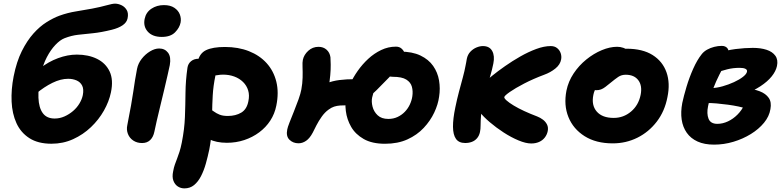

<svg xmlns="http://www.w3.org/2000/svg" viewBox="-20 -781 4327 1062"><path d="M264.8 14Q190.4 14 142.6 -16.8Q94.8 -47.6 71 -99.9Q47.2 -152.2 44.2 -219.1Q41.2 -286 55.4 -358.4Q71.6 -440.2 100.7 -498.3Q129.8 -556.4 165 -595.7Q200.2 -635 237.5 -658.3Q274.8 -681.6 307.6 -693.8Q354.6 -710.8 401.3 -718.1Q448 -725.4 489.8 -733.4Q537.4 -742.6 569.6 -751.7Q601.8 -760.8 616.2 -760.8Q633.6 -760.8 651.9 -752.2Q670.2 -743.6 680.9 -725.6Q691.6 -707.6 685.6 -679.2Q681 -657 658.5 -641.4Q636 -625.8 598.4 -616.4Q538.4 -601.6 493.6 -597.2Q448.8 -592.8 411.8 -588.6Q374.8 -584.4 336.8 -569.6Q312.6 -560.2 286.4 -532.7Q260.2 -505.2 238.9 -464.3Q217.6 -423.4 206.2 -372Q190.4 -295.8 192.6 -240.5Q194.8 -185.2 216.6 -155.3Q238.4 -125.4 282.4 -125.4Q310.6 -125.4 336.6 -137Q362.6 -148.6 384.1 -167Q405.6 -185.4 419.5 -208.7Q433.4 -232 438 -254.6Q444.4 -287.6 434.4 -307.4Q424.4 -327.2 403.4 -336.2Q382.4 -345.2 356.8 -345.2Q315.8 -345.2 269.8 -322.7Q223.8 -300.2 178.8 -262.4L126.6 -318.6Q156.2 -367.2 201.8 -403.3Q247.4 -439.4 300.8 -459.2Q354.2 -479 405 -479Q469 -479 516.8 -455.4Q564.6 -431.8 586.4 -385.6Q608.2 -339.4 593.6 -270Q583.2 -219.6 554.8 -169.3Q526.4 -119 483.1 -77.7Q439.8 -36.4 384.4 -11.2Q329 14 264.8 14Z M765.8 10.2Q737.8 10.2 717.1 -3.6Q696.4 -17.4 687.5 -40.4Q678.6 -63.4 684.2 -89Q697 -153.8 704.9 -198.6Q712.8 -243.4 717.6 -276.4Q722.4 -309.4 727 -338.5Q731.6 -367.6 738 -400Q744 -430.4 763.9 -455.8Q783.8 -481.2 810.1 -497Q836.4 -512.8 860.2 -512.8Q891.8 -512.8 909.5 -489.4Q927.2 -466 919.2 -421Q915 -401.2 906.8 -364.7Q898.6 -328.2 887.9 -283.4Q877.2 -238.6 866.4 -194.2Q855.6 -149.8 846.9 -112.3Q838.2 -74.8 834 -53Q828 -23.2 810.9 -6.5Q793.8 10.2 765.8 10.2ZM875 -576.8Q823.8 -576.8 797.7 -605.6Q771.6 -634.4 780 -676.2Q787.4 -712.8 817.4 -732.8Q847.4 -752.8 886.6 -752.8Q922.4 -752.8 944.5 -737.8Q966.6 -722.8 974.8 -700.9Q983 -679 979 -656.8Q973.6 -628 948.5 -602.4Q923.4 -576.8 875 -576.8Z M1234.8 8.8Q1176.2 8.8 1134.2 -12.1Q1092.2 -33 1072.1 -67.5Q1052 -102 1059.8 -142.2Q1063.4 -159.6 1078.9 -173.8Q1094.4 -188 1111.2 -188Q1126.6 -188 1138.7 -180.7Q1150.8 -173.4 1163.7 -163.8Q1176.6 -154.2 1194.5 -146.9Q1212.4 -139.6 1239.6 -139.6Q1283.6 -139.6 1314.5 -158.1Q1345.4 -176.6 1353.8 -221Q1360.8 -253.8 1352.7 -280.7Q1344.6 -307.6 1324.5 -327.4Q1304.4 -347.2 1275.9 -357.7Q1247.4 -368.2 1213.6 -368.2Q1198 -368.2 1181.5 -365.1Q1165 -362 1139.6 -362Q1119.4 -362 1103 -372.4Q1086.6 -382.8 1077.9 -400.6Q1069.2 -418.4 1073.4 -439Q1083.2 -486.2 1120.1 -503.7Q1157 -521.2 1224.4 -521.2Q1298.2 -521.2 1357.1 -497.9Q1416 -474.6 1454.9 -431.6Q1493.8 -388.6 1508.5 -328.8Q1523.2 -269 1508.4 -196.8Q1499.4 -151.4 1475.1 -114Q1450.8 -76.6 1413.9 -49.1Q1377 -21.6 1331.4 -6.4Q1285.8 8.8 1234.8 8.8ZM999.8 261Q980.2 261 963.9 250.6Q947.6 240.2 939.3 219.1Q931 198 937.8 166.4Q941.6 144.8 947.5 128.5Q953.4 112.2 959.8 95.5Q966.2 78.8 972.8 58.5Q979.4 38.2 985.4 8.4Q1000.4 -66.8 1002.9 -134.2Q1005.4 -201.6 1006 -268Q1006.6 -334.4 1016.8 -406Q1020.2 -428.8 1036.8 -442.4Q1053.4 -456 1077.4 -456Q1105.4 -456 1128.7 -443.2Q1152 -430.4 1164.2 -409.6Q1176.4 -388.8 1171.6 -363.2Q1159.6 -305.6 1156.7 -253.9Q1153.8 -202.2 1153.2 -153.5Q1152.6 -104.8 1150.2 -55.7Q1147.8 -6.6 1137.6 46Q1129.2 86 1118.5 124.1Q1107.8 162.2 1091.9 193.2Q1076 224.2 1053.6 242.6Q1031.2 261 999.8 261Z M2109.6 14.2Q2037.8 14.2 1991.8 -12.1Q1945.8 -38.4 1922.2 -79.5Q1898.6 -120.6 1892.9 -167Q1887.2 -213.4 1895.4 -254.4Q1901.2 -282.2 1917.1 -317.3Q1933 -352.4 1958.5 -388.8Q1984 -425.2 2016.5 -455.3Q2049 -485.4 2088.1 -504.2Q2127.2 -523 2170 -523Q2189.4 -523 2201.6 -511.8Q2213.8 -500.6 2219.1 -485.2Q2224.4 -469.8 2222 -455.6Q2220.4 -446.2 2212.2 -435.8Q2204 -425.4 2191.4 -412.4Q2178.8 -399.4 2163 -384.4Q2147.2 -369.4 2130.4 -351Q2098.6 -317.8 2062.7 -282.3Q2026.8 -246.8 1987.6 -222.8Q1948.4 -198.8 1907 -198.8Q1880.2 -198.8 1861.8 -197.5Q1843.4 -196.2 1828.3 -191.3Q1813.2 -186.4 1797.6 -174.8Q1776.6 -159.8 1759.6 -135.8Q1742.6 -111.8 1730.2 -87.7Q1717.8 -63.6 1710 -47.6Q1693.4 -16.2 1673.3 -2.3Q1653.2 11.6 1631.2 11.6Q1601.4 11.6 1581.3 -7.8Q1561.2 -27.2 1568.8 -64.8Q1570.8 -76.4 1581.4 -103.6Q1592 -130.8 1605.9 -165Q1619.8 -199.2 1631.3 -231.6Q1642.8 -264 1646.8 -286Q1653 -319.2 1653.8 -351.6Q1654.6 -384 1653.4 -410.3Q1652.2 -436.6 1655.2 -450.2Q1661.2 -478.2 1685.1 -500.1Q1709 -522 1741.8 -522Q1768.6 -522 1786.4 -506.1Q1804.2 -490.2 1807.8 -464.2Q1808.8 -450.2 1809.2 -423.6Q1809.6 -397 1806.7 -364.8Q1803.8 -332.6 1798 -300Q1793 -277 1783.1 -246Q1773.2 -215 1760.8 -182.5Q1748.4 -150 1736.9 -122Q1725.4 -94 1718 -76.5Q1710.6 -59 1710.6 -59L1591.8 -90.4Q1597 -104.8 1608.4 -129.3Q1619.8 -153.8 1636.7 -182.3Q1653.6 -210.8 1675.6 -238Q1697.6 -265.2 1723.2 -283.6Q1754.6 -307.4 1786.5 -320.3Q1818.4 -333.2 1856.8 -338.2Q1895.2 -343.2 1946 -343.2Q1954.4 -343.2 1965.9 -346.5Q1977.4 -349.8 1991.2 -354.8Q2005 -359.8 2019.4 -364.2Q2033.8 -368.6 2047.2 -371L2155 -372.8Q2131 -363.8 2111.5 -351.4Q2092 -339 2077.5 -323.1Q2063 -307.2 2053.4 -287.1Q2043.8 -267 2038.4 -241.6Q2033.6 -219 2040.6 -191.2Q2047.6 -163.4 2068.9 -143.3Q2090.2 -123.2 2128 -123.2Q2156 -123.2 2179 -134Q2202 -144.8 2219.3 -162.7Q2236.6 -180.6 2247.1 -203.3Q2257.6 -226 2260.8 -249Q2264.8 -276.6 2258.3 -301Q2251.8 -325.4 2227.5 -340.8Q2203.2 -356.2 2152.8 -356.2Q2123.2 -356.2 2108.4 -374Q2093.6 -391.8 2097.4 -410.8Q2101.6 -431.6 2116.6 -451.1Q2131.6 -470.6 2152.3 -483.1Q2173 -495.6 2193 -495.6Q2260.4 -495.6 2305.6 -473.9Q2350.8 -452.2 2375.9 -416.3Q2401 -380.4 2408.5 -336Q2416 -291.6 2408.8 -246.2Q2403.2 -203.6 2381.8 -158.2Q2360.4 -112.8 2323.6 -73.5Q2286.8 -34.2 2233.6 -10Q2180.4 14.2 2109.6 14.2Z M2918.4 12.6Q2888.4 12.6 2847.6 -4.5Q2806.8 -21.6 2765.5 -48.4Q2724.2 -75.2 2689.3 -105Q2654.4 -134.8 2635.4 -159.2Q2619.6 -178.2 2612.5 -200Q2605.4 -221.8 2609.6 -245.2Q2614 -263.8 2625.7 -284.6Q2637.4 -305.4 2659 -324.8Q2673.2 -338.4 2703.4 -362.8Q2733.6 -387.2 2773.6 -415.3Q2813.6 -443.4 2858.1 -468.7Q2902.6 -494 2946.1 -510.1Q2989.6 -526.2 3026.2 -526.2Q3047.8 -526.2 3061.8 -514.8Q3075.8 -503.4 3081.4 -486.5Q3087 -469.6 3083.8 -452.6Q3079 -423.8 3051.8 -401.9Q3024.6 -380 2989.6 -367.4Q2928.8 -344.6 2879.1 -318.8Q2829.4 -293 2800 -272.4Q2770.6 -251.8 2769.4 -244Q2768.2 -237.6 2781.9 -225.3Q2795.6 -213 2820.9 -197.6Q2846.2 -182.2 2880 -166.6Q2913.8 -151 2951 -137Q2968.6 -130.2 2983.3 -119Q2998 -107.8 3005.8 -92Q3013.6 -76.2 3009.6 -55.8Q3005.6 -35.8 2993.2 -20Q2980.8 -4.2 2961.7 4.2Q2942.6 12.6 2918.4 12.6ZM2553.2 10Q2518.2 10 2502.1 -12.8Q2486 -35.6 2485.6 -79.7Q2485.2 -123.8 2498.6 -187.4Q2507.6 -231.8 2518.7 -273.4Q2529.8 -315 2539.9 -352.3Q2550 -389.6 2555.2 -418.6Q2557.2 -426.6 2558.7 -436.5Q2560.2 -446.4 2562 -455.4Q2566.8 -479.2 2581.7 -494.9Q2596.6 -510.6 2615.4 -518.4Q2634.2 -526.2 2651 -526.2Q2687.6 -526.2 2702.5 -499Q2717.4 -471.8 2708.8 -429.6Q2702.2 -396.2 2691.3 -359.3Q2680.4 -322.4 2669.5 -287.5Q2658.6 -252.6 2652.6 -225Q2643.4 -176 2640.8 -143.3Q2638.2 -110.6 2638.3 -88.6Q2638.4 -66.6 2634.8 -50.4Q2630.4 -30.2 2618.7 -16.5Q2607 -2.8 2590.2 3.6Q2573.4 10 2553.2 10Z M3369.2 12Q3276.8 12 3213.8 -27.7Q3150.8 -67.4 3124.1 -133.5Q3097.4 -199.6 3113.2 -280Q3123.6 -330.8 3152.9 -374.8Q3182.2 -418.8 3223.1 -451.9Q3264 -485 3308.7 -503.6Q3353.4 -522.2 3393.6 -522.2Q3411.2 -522.2 3427.4 -516.6Q3443.6 -511 3453.3 -499.3Q3463 -487.6 3459.4 -467.6Q3451.4 -432.4 3431.4 -405.1Q3411.4 -377.8 3363.6 -362.6Q3339.6 -354.6 3318.1 -338.6Q3296.6 -322.6 3281.6 -301.7Q3266.6 -280.8 3262 -255.8Q3250.4 -198.8 3280.9 -163.8Q3311.4 -128.8 3374.6 -128.8Q3428.8 -128.8 3470.4 -163.9Q3512 -199 3523.6 -256.8Q3533.4 -307.4 3510.5 -337.5Q3487.6 -367.6 3441 -367.6Q3417.4 -367.6 3399.7 -355.6Q3382 -343.6 3357.8 -323.6Q3340.4 -309.2 3328 -299.9Q3315.6 -290.6 3304.1 -286.3Q3292.6 -282 3277.2 -282Q3259.4 -282 3244.4 -299.8Q3229.4 -317.6 3237.2 -356.6Q3242.8 -385.4 3264.5 -413.2Q3286.2 -441 3316.6 -463Q3347 -485 3380.7 -498.3Q3414.4 -511.6 3445 -511.6Q3534.2 -511.6 3589.7 -476.6Q3645.2 -441.6 3666.5 -381.2Q3687.8 -320.8 3671.8 -244Q3657 -166 3612.9 -108.4Q3568.8 -50.8 3505.7 -19.4Q3442.6 12 3369.2 12Z M3929.6 19Q3876.2 19 3838.4 1.8Q3800.6 -15.4 3778.6 -46.7Q3756.6 -78 3750.5 -119.7Q3744.4 -161.4 3753.8 -211.4Q3762 -249.8 3777.2 -300.7Q3792.4 -351.6 3814.1 -400.4Q3835.8 -449.2 3861.6 -481.6Q3872.8 -496 3891 -506.2Q3909.2 -516.4 3930.5 -521.8Q3951.8 -527.2 3972.2 -527.2Q3992.6 -527.2 4003.2 -514.5Q4013.8 -501.8 4008.6 -474.4Q4004.8 -456.4 3990.9 -429.7Q3977 -403 3958.9 -367.7Q3940.8 -332.4 3923.9 -288.8Q3907 -245.2 3896.4 -193.2Q3888 -152.6 3899.1 -124.3Q3910.2 -96 3947.8 -96Q3977.4 -96 4006.4 -109.6Q4035.4 -123.2 4059.3 -147.2Q4083.2 -171.2 4097 -201.4L4104.2 -181Q4090.6 -186.4 4064.3 -192Q4038 -197.6 4006.3 -201.9Q3974.6 -206.2 3943.6 -208.9Q3912.6 -211.6 3889.4 -211L3914.4 -293.6Q3944 -294.4 3977 -303.7Q4010 -313 4039.8 -326.7Q4069.6 -340.4 4089.5 -355.9Q4109.4 -371.4 4111.8 -384.6Q4114 -394.8 4103.3 -400.3Q4092.6 -405.8 4071.2 -405.8Q4034.4 -405.8 4001.9 -397.4Q3969.4 -389 3942.5 -379.2Q3915.6 -369.4 3893.4 -366.2Q3873.2 -365.2 3861.5 -377.3Q3849.8 -389.4 3854.2 -411.2Q3858.8 -435.8 3882.4 -454.6Q3906 -473.4 3936.8 -482.6Q3996.2 -503.2 4048.3 -509.7Q4100.4 -516.2 4144 -516.2Q4187.6 -516.2 4220.1 -505.6Q4252.6 -495 4268.7 -472.6Q4284.8 -450.2 4277.6 -415.8Q4271.4 -386.8 4248.2 -358.1Q4225 -329.4 4185.9 -303.8Q4146.8 -278.2 4095.1 -258.2Q4043.4 -238.2 3980 -226.6L4016.4 -296.8Q4063.4 -297.2 4106.2 -293Q4149 -288.8 4182.2 -276.1Q4215.4 -263.4 4232 -239.7Q4248.6 -216 4241.4 -177.4Q4235 -137.4 4206.1 -102.1Q4177.2 -66.8 4133.1 -39.6Q4089 -12.4 4036.5 3.3Q3984 19 3929.6 19Z"/></svg>

Font: Shantell Sans Light
Style: Italic
Weight: 300
Italic angle: -11°
Designer: Stephen Nixon, Anya Danilova, Shantell Martin
Foundry: Arrow Type
Version: Version 1.008;[ac192a2d6]